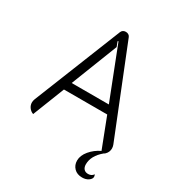

<svg xmlns="http://www.w3.org/2000/svg" viewBox="-209 -843 1085 1172"><g transform="rotate(30 334.0 -257.0)"><path d="M604 139Q608 149 608 155Q608 170 590 182.5Q572 195 546 195Q510 195 489 173.5Q468 152 468 120Q468 84 497 49.5Q526 15 568 -5L487 -215H182L94 9Q75 2 63.5 -14Q52 -30 52 -49Q52 -61 57 -74L303 -689Q307 -699 315 -704Q323 -709 334 -709Q345 -709 353.5 -703.5Q362 -698 365 -689L611 -75Q616 -62 616 -50Q616 -24 598 -6Q598 -6 597.5 -5.5Q597 -5 597 -5Q593 -1 587 2Q526 53 526 113Q526 134 536.5 146Q547 158 567 158Q591 158 604 139ZM465 -273 323 -637 318 -634 331 -600 203 -273Z"/></g></svg>

Font: K2D ExtraLight
Style: Regular
Weight: 275
Designer: Katatrad Aksorn Co.,Ltd.
Foundry: Cadson Demak Co.,Ltd.
Version: Version 1.000; ttfautohint (v1.6)